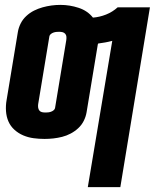

<svg xmlns="http://www.w3.org/2000/svg" viewBox="-20 -560 640 785"><path d="M339 205 439 -393Q424 -389 410 -386.5Q396 -384 381 -382Q381 -381 381 -380.5Q381 -380 380 -379L334 -101Q331 -83 322.5 -66Q314 -49 300 -36Q286 -23 269 -14Q252 -5 234 -0.5Q216 4 198 6Q180 8 162 8Q139 8 117 5Q95 2 75 -6.5Q55 -15 39 -29.5Q23 -44 14.5 -63.5Q6 -83 4.5 -106Q3 -129 7 -151L53 -429Q56 -447 64.5 -464Q73 -481 87.5 -494.5Q102 -508 119 -516.5Q136 -525 154 -530Q172 -535 190 -537.5Q208 -540 227 -540Q265 -540 301.5 -528Q338 -516 360 -488Q387 -490 413.5 -500.5Q440 -511 461 -530H593L472 205ZM165 -100Q171 -100 176.5 -100.5Q182 -101 188 -103Q194 -105 199 -109Q204 -113 205 -118L251 -396Q252 -403 251.5 -410Q251 -417 246.5 -422Q242 -427 235.5 -428.5Q229 -430 222 -430Q216 -430 210.5 -429.5Q205 -429 199 -427Q193 -425 188 -421Q183 -417 182 -412L136 -134Q135 -127 136 -120Q137 -113 141 -108Q145 -103 151.5 -101.5Q158 -100 165 -100Z"/></svg>

Font: Iosevka Curly Heavy Extended
Style: Italic
Weight: 900
Width: 7
Italic angle: -9°
Monospace: yes
Designer: Belleve Invis
Foundry: Belleve Invis
Version: Version 11.1.0; ttfautohint (v1.8.3)